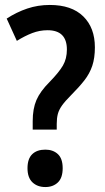

<svg xmlns="http://www.w3.org/2000/svg" viewBox="-20 -744 423 775"><path d="M112 -255Q112 -305 127 -340Q142 -375 180 -413Q218 -452 234 -479.5Q250 -507 250 -544Q250 -622 172 -622Q140 -622 110 -610.5Q80 -599 48 -579L7 -669Q47 -695 90 -709.5Q133 -724 181 -724Q269 -724 316 -678Q363 -632 363 -553Q363 -510 352.5 -478.5Q342 -447 320.5 -419.5Q299 -392 267 -360Q243 -336 230.5 -318.5Q218 -301 213.5 -284Q209 -267 209 -244V-221H112ZM91 -65Q91 -103 110 -121.5Q129 -140 163 -140Q194 -140 213.5 -122Q233 -104 233 -65Q233 -26 213.5 -7.5Q194 11 163 11Q131 11 111 -8Q91 -27 91 -65Z"/></svg>

Font: Noto Sans Condensed SemiBold
Style: Regular
Weight: 600
Width: 3
Designer: Monotype Design Team
Foundry: Monotype Imaging Inc.
Version: Version 2.013; ttfautohint (v1.8.4.7-5d5b)